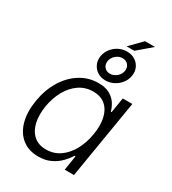

<svg xmlns="http://www.w3.org/2000/svg" viewBox="-217 -1020 1031 1148"><g transform="rotate(30 299.0 -446.5)"><path d="M230.5 11.2Q163.6 11.2 118.9 -24.2Q74.2 -59.6 56.6 -123Q39.1 -186.5 52.7 -270Q66.9 -354.5 105.7 -417.2Q144.5 -480 201.2 -514.9Q257.8 -549.8 324.2 -549.8Q372.6 -549.8 402.8 -533Q433.1 -516.1 449.7 -490.5Q466.3 -464.8 473.1 -438.5H478.5L495.6 -542.5H561.5L471.7 0H407.7L423.8 -101.6H417Q400.9 -74.7 375.5 -48.8Q350.1 -22.9 314.2 -5.9Q278.3 11.2 230.5 11.2ZM249.5 -48.3Q302.2 -48.3 343.8 -76.9Q385.3 -105.5 413.1 -155.8Q440.9 -206.1 451.7 -271Q462.4 -335.4 451.2 -385Q439.9 -434.6 407.7 -462.4Q375.5 -490.2 323.2 -490.2Q269.5 -490.2 227.3 -461.4Q185.1 -432.6 157.5 -383.1Q129.9 -333.5 119.1 -271Q108.9 -207.5 120.1 -157.2Q131.3 -106.9 164.1 -77.6Q196.8 -48.3 249.5 -48.3ZM359.4 -823.7 439.5 -905.3H508.3L412.6 -823.7ZM351.1 -583.5Q318.8 -583.5 295.2 -598.9Q271.5 -614.3 260.3 -639.6Q249 -665 253.9 -695.3Q258.8 -724.1 276.9 -747.6Q294.9 -771 321.5 -784.7Q348.1 -798.3 378.4 -798.3Q410.6 -798.3 434.3 -783.2Q458 -768.1 469.5 -742.7Q481 -717.3 475.6 -687Q470.7 -657.7 452.4 -634.3Q434.1 -610.8 407.5 -597.2Q380.9 -583.5 351.1 -583.5ZM354.5 -631.8Q378.4 -631.8 399.2 -648.9Q419.9 -666 424.3 -690.4Q428.7 -715.3 414.6 -732.9Q400.4 -750.5 375 -750.5Q350.1 -750.5 329.8 -733.2Q309.6 -715.8 305.2 -690.9Q301.3 -666 315.4 -648.9Q329.6 -631.8 354.5 -631.8Z"/></g></svg>

Font: Inter 16pt Light
Style: Italic
Weight: 300
Italic angle: -9.3988°
Version: Version 4.001;git-66647c0bb